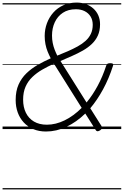

<svg xmlns="http://www.w3.org/2000/svg" viewBox="-20 -1005 964 1495"><path d="M338 19Q283 19 239.5 0.5Q196 -18 165 -51.5Q134 -85 118 -129.5Q102 -174 102 -226Q102 -296 124.5 -346.5Q147 -397 186 -434.5Q225 -472 274 -500Q323 -528 375 -551Q362 -576 351 -603Q340 -630 334 -660.5Q328 -691 328 -725Q328 -777 345.5 -824Q363 -871 395.5 -907.5Q428 -944 474 -964.5Q520 -985 577 -985Q615 -985 648.5 -973Q682 -961 707 -938.5Q732 -916 745.5 -885Q759 -854 759 -816Q759 -766 742 -728.5Q725 -691 695 -662.5Q665 -634 625.5 -611.5Q586 -589 541.5 -569.5Q497 -550 451 -530L654 -207Q701 -264 740 -336Q779 -408 807 -494Q810 -505 817.5 -509Q825 -513 839 -513Q854 -513 859 -508.5Q864 -504 860 -493Q828 -393 782.5 -309.5Q737 -226 683 -162L770 -24Q775 -14 773 -6Q771 2 759 10Q746 18 738 17Q730 16 725 7L644 -121Q575 -54 497 -17.5Q419 19 338 19ZM345 -34Q414 -34 483.5 -68Q553 -102 616 -165L400 -509Q353 -488 309.5 -463Q266 -438 232 -405.5Q198 -373 179 -330Q160 -287 160 -229Q160 -171 181.5 -127Q203 -83 244.5 -58.5Q286 -34 345 -34ZM426 -572Q469 -589 509 -606.5Q549 -624 584.5 -643.5Q620 -663 646.5 -687Q673 -711 687.5 -741.5Q702 -772 702 -812Q702 -849 685.5 -876Q669 -903 639.5 -918Q610 -933 571 -933Q511 -933 469.5 -905.5Q428 -878 406.5 -831.5Q385 -785 385 -728Q385 -698 390.5 -670.5Q396 -643 405.5 -618.5Q415 -594 426 -572ZM0 460H924V470H0ZM0 -20H924V0H0ZM0 -505H924V-500H0ZM0 -980H924V-970H0Z"/></svg>

Font: Playwrite NO Guides
Style: Regular
Weight: 400
Designer: Veronika Burian, José Scaglione
Foundry: TypeTogether
Version: Version 1.003